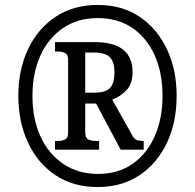

<svg xmlns="http://www.w3.org/2000/svg" viewBox="-20 -745 787 775"><path d="M374 10Q275 10 203 -38.5Q131 -87 92.5 -170.5Q54 -254 54 -358Q54 -463 93 -546Q132 -629 204 -677Q276 -725 374 -725Q473 -725 544 -677Q615 -629 654 -546Q693 -463 693 -358Q693 -252 654 -169Q615 -86 543.5 -38Q472 10 374 10ZM376 -43Q457 -43 515 -83.5Q573 -124 604.5 -195Q636 -266 636 -358Q636 -451 604.5 -521.5Q573 -592 514.5 -632Q456 -672 375 -672Q293 -672 234 -631.5Q175 -591 143 -520.5Q111 -450 111 -358Q111 -265 143.5 -194Q176 -123 236 -83Q296 -43 376 -43ZM202 -141V-176H213Q230 -176 242.5 -182Q255 -188 255 -211V-502Q255 -525 242.5 -531Q230 -537 213 -537H202V-575H362Q515 -575 515 -454Q515 -406 489.5 -380Q464 -354 433 -343L512 -202Q520 -186 529.5 -181Q539 -176 560 -176V-141H467L368 -327H324V-211Q324 -188 337 -182Q350 -176 367 -176H380V-141ZM361 -371Q408 -371 425 -391Q442 -411 442 -453Q442 -496 423 -514.5Q404 -533 358 -533H324V-371Z"/></svg>

Font: Noto Serif Lao Condensed Black
Style: Regular
Weight: 900
Width: 3
Designer: Monotype Design Team
Foundry: Monotype Imaging Inc.
Version: Version 2.003; ttfautohint (v1.8.4.7-5d5b)